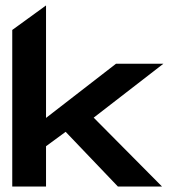

<svg xmlns="http://www.w3.org/2000/svg" viewBox="-20 -685 634 705"><path d="M25 0H149V-148L221 -201L413 0H575L324 -253L580 -451H406L149 -252V-665L25 -575Z"/></svg>

Font: Charger Sport
Style: UltExt
Weight: 1000
Designer: Jasper
Foundry: Cannot Into Space Fonts
Version: Version 1.1